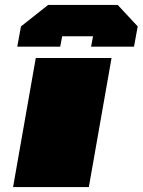

<svg xmlns="http://www.w3.org/2000/svg" viewBox="-20 -758 578 778"><path d="M50 -569 65 -651 175 -738H457L538 -651L523 -569H349L357 -611H232L224 -569ZM33 0 125 -523H432L340 0Z"/></svg>

Font: Tomorrow Black
Style: Italic
Weight: 900
Italic angle: -10°
Designer: Tony de Marco, Monica Rizzolli
Foundry: Just in Type
Version: Version 2.002